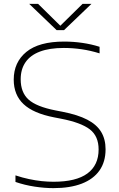

<svg xmlns="http://www.w3.org/2000/svg" viewBox="-20 -964 617 993"><path d="M256 9Q210.5 9 159.2 1.2Q108 -6.5 60 -23V-57Q96 -45 130.2 -37.8Q164.5 -30.5 196.2 -27.2Q228 -24 257 -24Q374 -24 432 -66.8Q490 -109.5 490 -191Q490 -260 444.5 -295Q399 -330 296 -350L260 -357Q152 -378 101.5 -425.8Q51 -473.5 51 -552Q51 -642 116.2 -695.5Q181.5 -749 312 -749Q359.5 -749 406 -742.2Q452.5 -735.5 495 -722V-688Q448.5 -702.5 402.5 -709.2Q356.5 -716 310 -716Q236 -716 186.5 -697.2Q137 -678.5 112 -642.2Q87 -606 87 -554Q87 -486 127.5 -449.2Q168 -412.5 267 -393L303 -386Q382.5 -370.5 431.5 -345Q480.5 -319.5 503.2 -281.8Q526 -244 526 -192Q526 -127 494.5 -82.2Q463 -37.5 402.8 -14.2Q342.5 9 256 9ZM273 -808 131 -944H177L301 -822H283L407 -944H453L311 -808Z"/></svg>

Font: Encode Sans SC Expanded Thin
Style: Regular
Weight: 250
Width: 7
Designer: Multiple Designers
Foundry: Impallari Type
Version: Version 3.002